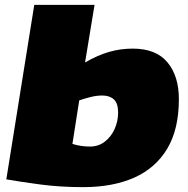

<svg xmlns="http://www.w3.org/2000/svg" viewBox="-20 -760 774 790"><path d="M369 -740 330 -503Q382 -533 429 -546.5Q476 -560 526 -560Q622 -560 669 -503.5Q716 -447 716 -352Q716 -228 668 -148Q620 -68 532 -29Q444 10 322 10Q228 10 145.5 -1Q63 -12 6 -22L121 -740ZM401 -367Q377 -367 351.5 -360.5Q326 -354 306 -347L278 -168Q312 -157 350 -157Q385 -157 411 -177Q437 -197 451.5 -229Q466 -261 466 -297Q466 -335 448.5 -351Q431 -367 401 -367Z"/></svg>

Font: Georama Extended Black
Style: Italic
Weight: 900
Width: 7
Italic angle: -9°
Designer: Jean-Baptiste Levee
Foundry: Production Type
Version: Version 1.000